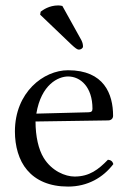

<svg xmlns="http://www.w3.org/2000/svg" viewBox="-20 -678 475 708"><path d="M210 -656C206 -657 200 -658 195 -658C161 -658 138 -641 130 -635L128 -624L242 -515C258 -500 265 -495 271 -495C279 -495 286 -501 286 -506C286 -513 285 -520 280 -530ZM114 -259C132 -367 195 -396 231 -396C277 -396 321 -357 321 -277C321 -268 317 -264.3 307 -264ZM378 -89C343 -53 310 -27 255 -27C221 -27 171 -47 141 -96C122 -127 111 -175 111 -230L379 -234C390 -234.2 397 -241 397 -251C397 -331 364 -419 231 -419C140.9 -419 35 -338 35 -193C35 -140 49 -87 80 -51C112 -13 162 10 231 10C303 10 360 -23 398 -73C395 -83 389 -88 378 -89Z"/></svg>

Font: Libertinus Serif Display
Style: Regular
Weight: 400
Designer: Philipp H. Poll
Foundry: Khaled Hosny
Version: Version 6.1